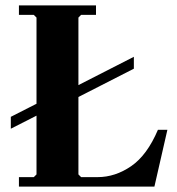

<svg xmlns="http://www.w3.org/2000/svg" viewBox="-20 -690 654 710"><path d="M564 -210H599L551 0H50V-35H105L115 -45V-625L105 -635H50V-670H335V-635H280L270 -625V-45L280 -35H341Q406 -35 465 -75.5Q524 -116 564 -210ZM20 -214V-258L197 -348V-338L475 -480V-436L197 -294V-304Z"/></svg>

Font: Brygada 1918
Style: Bold
Weight: 700
Designer: Mateusz Machalski | Borys Kosmynka | Przemek Hoffer
Foundry: NIEPODLEGLA 2018
Version: Version 3.006